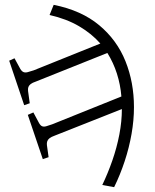

<svg xmlns="http://www.w3.org/2000/svg" viewBox="-20 -527 640 794"><path d="M452 247 403 238Q426 190 444.5 137Q463 84 473.5 29.5Q484 -25 484 -76L206 34Q192 39 185 44.5Q178 50 175.5 57Q173 64 174 73L181 123L157 131L95 -52L118 -62L141 -19Q147 -8 154 -5Q161 -2 171.5 -5Q182 -8 196 -13L482 -128Q478 -177 463.5 -222.5Q449 -268 424 -308L129 -190Q114 -185 107 -179.5Q100 -174 97.5 -167.5Q95 -161 96 -151L103 -100L80 -92L18 -276L40 -286L64 -242Q70 -232 77 -229Q84 -226 94 -228.5Q104 -231 119 -236L395 -347Q359 -388 307 -418.5Q255 -449 185 -465L202 -507Q317 -484 390.5 -422.5Q464 -361 499 -273.5Q534 -186 534 -84Q534 -30 524 27Q514 84 495.5 140Q477 196 452 247Z"/></svg>

Font: Literata ExtraLight
Style: Italic
Weight: 250
Italic angle: -2°
Designer: Latin by Veronika Burian and Jose Scaglione. Greek by Irene Vlachou. Cyrillic by Vera Evstafieva
Foundry: TypeTogether
Version: Version 3.002